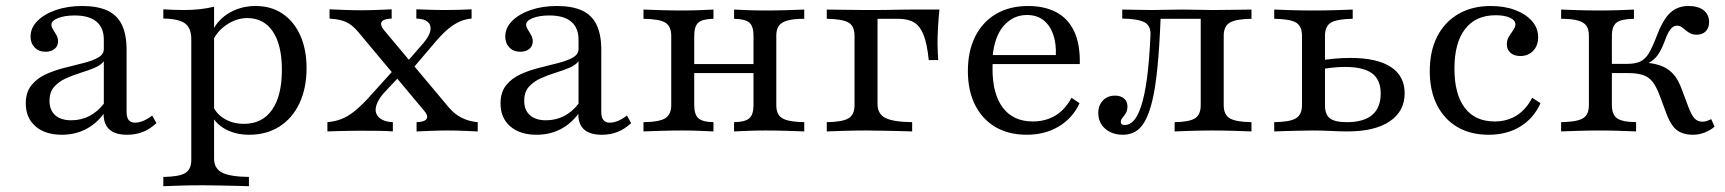

<svg xmlns="http://www.w3.org/2000/svg" viewBox="-20 -447 5867 653"><path d="M190.3 11.3Q133.9 11.3 100.8 -17.3Q67.7 -46 67.7 -95.2Q67.7 -133.1 86.7 -156.9Q105.6 -180.6 135.9 -194.4Q166.1 -208.1 200 -216.5Q233.9 -225 264.1 -232.7Q294.4 -240.3 313.7 -251.2Q333.1 -262.1 333.1 -280.6V-312.1Q333.1 -352.4 308.1 -373.4Q283.1 -394.4 233.9 -394.4Q200 -394.4 177.4 -385.5Q154.8 -376.6 154.8 -362.9Q154.8 -355.6 160.5 -346.8Q166.1 -337.9 171.8 -327.8Q177.4 -317.7 177.4 -306.5Q177.4 -290.3 165.7 -280.6Q154 -271 134.7 -271Q112.1 -271 98 -285.5Q83.9 -300 83.9 -322.6Q83.9 -352.4 107.3 -375.8Q130.6 -399.2 170.2 -412.9Q209.7 -426.6 259.7 -426.6Q311.3 -426.6 344.8 -411.3Q378.2 -396 394.4 -362.9Q410.5 -329.8 410.5 -277.4V-66.9Q410.5 -47.6 417.7 -38.7Q425 -29.8 439.5 -29.8Q453.2 -29.8 468.1 -36.3Q483.1 -42.7 497.6 -54L512.1 -28.2Q490.3 -8.1 466.1 1.6Q441.9 11.3 412.1 11.3Q332.3 11.3 332.3 -59.7Q306.5 -25 270.6 -6.9Q234.7 11.3 190.3 11.3ZM222.6 -37.9Q255.6 -37.9 283.9 -52.4Q312.1 -66.9 333.1 -94.4V-238.7Q322.6 -225 301.2 -216.1Q279.8 -207.3 253.6 -199.2Q227.4 -191.1 203.6 -180.2Q179.8 -169.4 164.1 -151.6Q148.4 -133.9 148.4 -104Q148.4 -72.6 167.7 -55.2Q187.1 -37.9 222.6 -37.9Z M535.5 186.3V154.8Q589.5 154 610.1 141.5Q630.6 129 630.6 96.8V-312.9Q630.6 -351.6 609.3 -367.3Q587.9 -383.1 535.5 -383.9V-415.3Q550 -414.5 567.3 -413.7Q584.7 -412.9 604 -412.9Q662.9 -412.9 708.1 -424.2V92.7Q708.1 125.8 735.1 139.9Q762.1 154 826.6 154.8V186.3Q811.3 185.5 785.5 185.1Q759.7 184.7 729.4 183.9Q699.2 183.1 670.2 183.1Q629 183.1 591.9 184.3Q554.8 185.5 535.5 186.3ZM827.4 11.3Q781.5 11.3 746.8 -7.7Q712.1 -26.6 699.2 -57.3L704.8 -85.5Q716.9 -58.1 745.2 -41.9Q773.4 -25.8 809.7 -25.8Q871.8 -25.8 905.2 -73.4Q938.7 -121 938.7 -209.7Q938.7 -293.5 908.1 -339.5Q877.4 -385.5 821 -385.5Q783.9 -385.5 749.6 -362.1Q715.3 -338.7 700.8 -301.6L696.8 -325Q710.5 -371 752.8 -398.8Q795.2 -426.6 849.2 -426.6Q902.4 -426.6 941.1 -400.4Q979.8 -374.2 1001.2 -326.6Q1022.6 -279 1022.6 -215.3Q1022.6 -146.8 998.4 -95.6Q974.2 -44.4 930.2 -16.5Q886.3 11.3 827.4 11.3Z M1396.8 0V-31.5Q1416.9 -32.3 1425.4 -37.5Q1433.9 -42.7 1432.7 -51.6Q1431.5 -60.5 1422.6 -70.2L1200 -336.3Q1185.5 -354 1171.4 -363.7Q1157.3 -373.4 1140.7 -377.8Q1124.2 -382.3 1100.8 -383.9V-415.3Q1120.2 -414.5 1150 -413.3Q1179.8 -412.1 1207.3 -412.1Q1223.4 -412.1 1240.3 -412.5Q1257.3 -412.9 1275 -413.7Q1292.7 -414.5 1312.1 -415.3V-383.9Q1291.9 -383.1 1283.5 -377.8Q1275 -372.6 1276.2 -364.1Q1277.4 -355.6 1285.5 -345.2L1507.3 -80.6Q1526.6 -58.1 1551.2 -46Q1575.8 -33.9 1604.8 -31.5V0Q1587.1 -0.8 1558.1 -2Q1529 -3.2 1501.6 -3.2Q1475 -3.2 1446 -2Q1416.9 -0.8 1396.8 0ZM1093.5 0V-31.5Q1120.2 -33.9 1141.5 -42.3Q1162.9 -50.8 1184.3 -67.7Q1205.6 -84.7 1230.6 -111.3L1326.6 -217.7L1349.2 -198.4L1284.7 -129.8Q1266.1 -108.1 1260.5 -90.3Q1254.8 -72.6 1260.1 -60.1Q1265.3 -47.6 1279.8 -39.9Q1294.4 -32.3 1316.1 -31.5V0Q1298.4 -1.6 1269.4 -2Q1240.3 -2.4 1205.6 -2.4Q1187.9 -2.4 1169 -2Q1150 -1.6 1131 -1.2Q1112.1 -0.8 1093.5 0ZM1377.4 -206.5 1355.6 -226.6 1421 -301.6Q1441.1 -325.8 1444 -344Q1446.8 -362.1 1434.7 -372.6Q1422.6 -383.1 1396 -383.9V-415.3Q1416.9 -414.5 1432.3 -414.1Q1447.6 -413.7 1462.1 -413.3Q1476.6 -412.9 1493.5 -412.9Q1520.2 -412.9 1542.7 -413.7Q1565.3 -414.5 1583.9 -415.3V-383.9Q1563.7 -382.3 1544.8 -374.2Q1525.8 -366.1 1506.9 -350.8Q1487.9 -335.5 1465.3 -309.7Z M1804.8 11.3Q1748.4 11.3 1715.3 -17.3Q1682.3 -46 1682.3 -95.2Q1682.3 -133.1 1701.2 -156.9Q1720.2 -180.6 1750.4 -194.4Q1780.6 -208.1 1814.5 -216.5Q1848.4 -225 1878.6 -232.7Q1908.9 -240.3 1928.2 -251.2Q1947.6 -262.1 1947.6 -280.6V-312.1Q1947.6 -352.4 1922.6 -373.4Q1897.6 -394.4 1848.4 -394.4Q1814.5 -394.4 1791.9 -385.5Q1769.4 -376.6 1769.4 -362.9Q1769.4 -355.6 1775 -346.8Q1780.6 -337.9 1786.3 -327.8Q1791.9 -317.7 1791.9 -306.5Q1791.9 -290.3 1780.2 -280.6Q1768.5 -271 1749.2 -271Q1726.6 -271 1712.5 -285.5Q1698.4 -300 1698.4 -322.6Q1698.4 -352.4 1721.8 -375.8Q1745.2 -399.2 1784.7 -412.9Q1824.2 -426.6 1874.2 -426.6Q1925.8 -426.6 1959.3 -411.3Q1992.7 -396 2008.9 -362.9Q2025 -329.8 2025 -277.4V-66.9Q2025 -47.6 2032.3 -38.7Q2039.5 -29.8 2054 -29.8Q2067.7 -29.8 2082.7 -36.3Q2097.6 -42.7 2112.1 -54L2126.6 -28.2Q2104.8 -8.1 2080.6 1.6Q2056.5 11.3 2026.6 11.3Q1946.8 11.3 1946.8 -59.7Q1921 -25 1885.1 -6.9Q1849.2 11.3 1804.8 11.3ZM1837.1 -37.9Q1870.2 -37.9 1898.4 -52.4Q1926.6 -66.9 1947.6 -94.4V-238.7Q1937.1 -225 1915.7 -216.1Q1894.4 -207.3 1868.1 -199.2Q1841.9 -191.1 1818.1 -180.2Q1794.4 -169.4 1778.6 -151.6Q1762.9 -133.9 1762.9 -104Q1762.9 -72.6 1782.3 -55.2Q1801.6 -37.9 1837.1 -37.9Z M2476.6 0V-31.5Q2515.3 -32.3 2529 -45.2Q2542.7 -58.1 2542.7 -89.5V-325Q2542.7 -357.3 2529 -369.8Q2515.3 -382.3 2476.6 -383.1V-414.5Q2491.9 -413.7 2521.8 -412.5Q2551.6 -411.3 2582.3 -411.3Q2619.4 -411.3 2657.7 -412.5Q2696 -413.7 2715.3 -414.5V-383.1Q2678.2 -383.1 2657.7 -377Q2637.1 -371 2628.6 -358.9Q2620.2 -346.8 2620.2 -325V-89.5Q2620.2 -68.5 2628.6 -56Q2637.1 -43.5 2657.7 -37.9Q2678.2 -32.3 2715.3 -31.5V0Q2696 -0.8 2657.7 -2Q2619.4 -3.2 2582.3 -3.2Q2551.6 -3.2 2521.8 -2Q2491.9 -0.8 2476.6 0ZM2168.5 0V-31.5Q2223.4 -32.3 2243.1 -45.2Q2262.9 -58.1 2262.9 -89.5V-325Q2262.9 -357.3 2243.1 -369.8Q2223.4 -382.3 2168.5 -383.1V-414.5Q2187.1 -413.7 2225.8 -412.5Q2264.5 -411.3 2300.8 -411.3Q2331.5 -411.3 2361.3 -412.5Q2391.1 -413.7 2406.5 -414.5V-383.1Q2368.5 -382.3 2354.8 -369.8Q2341.1 -357.3 2341.1 -325V-89.5Q2341.1 -58.1 2354.8 -45.2Q2368.5 -32.3 2406.5 -31.5V0Q2391.1 -0.8 2361.3 -2Q2331.5 -3.2 2300.8 -3.2Q2264.5 -3.2 2225.8 -2Q2187.1 -0.8 2168.5 0ZM2312.9 -198.4V-229H2571V-198.4Z M2791.9 0V-31.5Q2846 -32.3 2866.1 -44.8Q2886.3 -57.3 2886.3 -89.5V-325Q2886.3 -358.9 2865.3 -370.6Q2844.4 -382.3 2791.9 -383.1V-414.5Q2809.7 -414.5 2848.4 -413.7Q2887.1 -412.9 2924.2 -412.9Q2936.3 -412.9 2955.2 -412.9Q2974.2 -412.9 2996.4 -413.3Q3018.5 -413.7 3039.9 -414.1Q3061.3 -414.5 3078.6 -414.5Q3096 -414.5 3104.8 -414.5H3175Q3171.8 -383.9 3170.2 -352.4Q3168.5 -321 3168.5 -300.8Q3168.5 -283.1 3169.4 -268.5Q3170.2 -254 3171 -242.7H3138.7Q3133.1 -298.4 3121 -328.6Q3108.9 -358.9 3088.3 -371Q3067.7 -383.1 3034.7 -383.1H2962.1L2964.5 -385.5V-93.5Q2964.5 -59.7 2991.1 -46Q3017.7 -32.3 3082.3 -31.5V0Q3067.7 -0.8 3041.5 -1.2Q3015.3 -1.6 2985.1 -2.4Q2954.8 -3.2 2925.8 -3.2Q2886.3 -3.2 2848.4 -2Q2810.5 -0.8 2791.9 0Z M3471.8 11.3Q3410.5 11.3 3365.7 -14.9Q3321 -41.1 3296.4 -89.9Q3271.8 -138.7 3271.8 -205.6Q3271.8 -273.4 3296.8 -323Q3321.8 -372.6 3367.7 -399.6Q3413.7 -426.6 3476.6 -426.6Q3532.3 -426.6 3572.2 -405.6Q3612.1 -384.7 3633.1 -340.7Q3654 -296.8 3652.4 -229H3323.4L3322.6 -259.7H3571Q3572.6 -300 3561.7 -330.6Q3550.8 -361.3 3528.6 -378.6Q3506.5 -396 3472.6 -396Q3426.6 -396 3394.4 -360.1Q3362.1 -324.2 3355.6 -252.4L3357.3 -250.8Q3356.5 -241.9 3356 -232.7Q3355.6 -223.4 3355.6 -212.9Q3355.6 -126.6 3391.1 -80.2Q3426.6 -33.9 3492.7 -33.9Q3534.7 -33.9 3568.1 -53.2Q3601.6 -72.6 3624.2 -114.5L3651.6 -96Q3628.2 -45.2 3581 -16.9Q3533.9 11.3 3471.8 11.3Z M3799.2 11.3Q3762.1 11.3 3738.7 -9.3Q3715.3 -29.8 3715.3 -62.9Q3715.3 -88.7 3731 -105.2Q3746.8 -121.8 3772.6 -121.8Q3791.9 -121.8 3803.2 -111.7Q3814.5 -101.6 3814.5 -85.5Q3814.5 -71 3808.9 -62.1Q3803.2 -53.2 3797.6 -46.4Q3791.9 -39.5 3791.9 -33.1Q3791.9 -21.8 3805.6 -21.8Q3821.8 -21.8 3835.5 -36.3Q3849.2 -50.8 3860.9 -85.5Q3872.6 -120.2 3880.6 -178.6Q3888.7 -237.1 3892.7 -325Q3895.2 -359.7 3872.2 -371.4Q3849.2 -383.1 3796.8 -383.9V-414.5Q3814.5 -414.5 3842.7 -413.7Q3871 -412.9 3899.2 -412.9Q3920.2 -412.9 3944.4 -413.7Q3968.5 -414.5 3998.4 -414.5Q4029.8 -414.5 4054.8 -413.7Q4079.8 -412.9 4104.8 -412.9Q4141.9 -412.9 4179.8 -413.7Q4217.7 -414.5 4236.3 -414.5V-383.1Q4183.9 -382.3 4162.9 -370.2Q4141.9 -358.1 4141.9 -325V-89.5Q4141.9 -56.5 4162.9 -44.4Q4183.9 -32.3 4236.3 -31.5V0Q4217.7 -0.8 4179 -2Q4140.3 -3.2 4103.2 -3.2Q4067.7 -3.2 4030.6 -2Q3993.5 -0.8 3975 0V-31.5Q4024.2 -32.3 4044 -44.4Q4063.7 -56.5 4063.7 -89.5V-385.5L4066.9 -383.1H3922.6L3927.4 -386.3Q3923.4 -287.1 3916.5 -217.7Q3909.7 -148.4 3898.8 -103.6Q3887.9 -58.9 3873.4 -33.9Q3858.9 -8.9 3840.3 1.2Q3821.8 11.3 3799.2 11.3Z M4313.7 0V-31.5Q4367.7 -32.3 4387.9 -44.8Q4408.1 -57.3 4408.1 -89.5V-325Q4408.1 -358.1 4387.9 -370.2Q4367.7 -382.3 4313.7 -383.1V-414.5Q4331.5 -413.7 4369 -412.5Q4406.5 -411.3 4447.6 -411.3Q4486.3 -411.3 4524.6 -412.5Q4562.9 -413.7 4580.6 -414.5V-383.1Q4527.4 -382.3 4506.9 -370.2Q4486.3 -358.1 4486.3 -325V-88.7Q4486.3 -57.3 4503.2 -44.4Q4520.2 -31.5 4561.3 -31.5Q4617.7 -31.5 4646.8 -56Q4675.8 -80.6 4675.8 -129Q4675.8 -175.8 4646.4 -197.6Q4616.9 -219.4 4553.2 -219.4Q4532.3 -219.4 4507.7 -216.5Q4483.1 -213.7 4458.1 -208.9V-238.7Q4484.7 -244.4 4514.5 -247.2Q4544.4 -250 4572.6 -250Q4662.9 -250 4710.1 -219.4Q4757.3 -188.7 4757.3 -129.8Q4757.3 -68.5 4706.5 -34.3Q4655.6 0 4562.9 0Q4538.7 0 4507.3 -1.6Q4475.8 -3.2 4443.5 -3.2Q4421 -3.2 4395.6 -2.4Q4370.2 -1.6 4348.4 -1.2Q4326.6 -0.8 4313.7 0Z M5042.7 11.3Q4981.5 11.3 4936.7 -14.9Q4891.9 -41.1 4867.3 -89.9Q4842.7 -138.7 4842.7 -204.8Q4842.7 -273.4 4868.1 -323Q4893.5 -372.6 4940.3 -399.6Q4987.1 -426.6 5050 -426.6Q5096.8 -426.6 5133.1 -412.9Q5169.4 -399.2 5190.3 -375.4Q5211.3 -351.6 5211.3 -320.2Q5211.3 -291.9 5194.4 -274.2Q5177.4 -256.5 5150.8 -256.5Q5129.8 -256.5 5117.3 -267.3Q5104.8 -278.2 5104.8 -296Q5104.8 -311.3 5112.1 -323Q5119.4 -334.7 5126.6 -344.8Q5133.9 -354.8 5133.9 -364.5Q5133.9 -378.2 5115.3 -386.7Q5096.8 -395.2 5066.9 -395.2Q4999.2 -395.2 4962.9 -348.4Q4926.6 -301.6 4926.6 -213.7Q4926.6 -126.6 4961.7 -80.2Q4996.8 -33.9 5063.7 -33.9Q5104.8 -33.9 5137.1 -53.6Q5169.4 -73.4 5191.1 -114.5L5219.4 -96Q5196 -44.4 5150.4 -16.5Q5104.8 11.3 5042.7 11.3Z M5737.9 11.3Q5714.5 11.3 5697.6 4Q5680.6 -3.2 5669 -19Q5657.3 -34.7 5647.6 -60.5L5624.2 -123.4Q5612.9 -153.2 5600 -169.4Q5587.1 -185.5 5567.7 -191.9Q5548.4 -198.4 5518.5 -198.4H5451.6V-229.8H5513.7Q5541.1 -229.8 5558.1 -237.5Q5575 -245.2 5587.1 -264.9Q5599.2 -284.7 5612.9 -320.2Q5634.7 -379 5659.7 -402.8Q5684.7 -426.6 5722.6 -426.6Q5755.6 -426.6 5774.2 -412.1Q5792.7 -397.6 5792.7 -371.8Q5792.7 -352.4 5781.5 -340.7Q5770.2 -329 5750.8 -329Q5737.9 -329 5729 -333.5Q5720.2 -337.9 5713.3 -344Q5706.5 -350 5699.6 -354.8Q5692.7 -359.7 5683.1 -359.7Q5675.8 -359.7 5669 -354.8Q5662.1 -350 5655.2 -338.3Q5648.4 -326.6 5641.1 -305.6Q5628.2 -271 5612.5 -252.8Q5596.8 -234.7 5570.2 -225.8L5551.6 -234.7Q5595.2 -234.7 5623.4 -225.4Q5651.6 -216.1 5669.8 -196.4Q5687.9 -176.6 5700 -142.7L5721.8 -84.7Q5732.3 -56.5 5742.7 -44.8Q5753.2 -33.1 5770.2 -33.1Q5783.1 -33.1 5800 -41.9L5811.3 -16.1Q5796 -3.2 5777 4Q5758.1 11.3 5737.9 11.3ZM5289.5 0V-31.5Q5326.6 -32.3 5347.2 -37.9Q5367.7 -43.5 5375.8 -56Q5383.9 -68.5 5383.9 -89.5V-325Q5383.9 -346.8 5375.8 -358.9Q5367.7 -371 5347.2 -377Q5326.6 -383.1 5289.5 -383.1V-414.5Q5308.1 -413.7 5345.2 -412.5Q5382.3 -411.3 5421 -411.3Q5457.3 -411.3 5489.1 -412.5Q5521 -413.7 5537.1 -414.5V-383.1Q5492.7 -382.3 5477.4 -369.8Q5462.1 -357.3 5462.1 -325V-89.5Q5462.1 -58.1 5479 -45.2Q5496 -32.3 5544.4 -31.5V0Q5526.6 -0.8 5491.9 -2Q5457.3 -3.2 5421 -3.2Q5385.5 -3.2 5347.6 -2Q5309.7 -0.8 5289.5 0Z"/></svg>

Font: Playfair 12pt
Style: Regular
Weight: 400
Designer: Claus Eggers Sørensen
Foundry: Claus Eggers Sørensen
Version: Version 2.000;gftools[0.9.28]